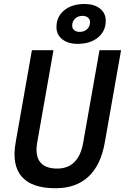

<svg xmlns="http://www.w3.org/2000/svg" viewBox="-20 -949 637 978"><path d="M263.2 9.8Q142.1 9.8 90.8 -49.1Q39.6 -107.9 59.6 -222.7L142.6 -693.4H252.4L169.4 -222.7Q158.2 -157.2 184.1 -123.8Q210 -90.3 271.5 -90.3Q326.2 -90.3 359.4 -123.8Q392.6 -157.2 403.8 -222.7L486.8 -693.4H596.7L513.7 -222.7Q493.2 -106.9 429.9 -48.6Q366.7 9.8 263.2 9.8ZM375 -725.6Q326.7 -725.6 297.1 -749Q267.6 -772.5 267.6 -810.5Q267.6 -864.3 307.1 -896.5Q346.7 -928.7 411.1 -928.7Q459.5 -928.7 489 -905.5Q518.6 -882.3 518.6 -843.8Q518.6 -790.5 479.2 -758.1Q439.9 -725.6 375 -725.6ZM385.7 -786.6Q409.2 -786.6 423.8 -800.5Q438.5 -814.5 438.5 -836.9Q438.5 -850.6 428 -859.4Q417.5 -868.2 400.4 -868.2Q377 -868.2 362.3 -854.2Q347.7 -840.3 347.7 -817.4Q347.7 -803.7 358.2 -795.2Q368.7 -786.6 385.7 -786.6Z"/></svg>

Font: Cascadia Mono Medium
Style: Italic
Weight: 500
Italic angle: -10°
Monospace: yes
Designer: Aaron Bell
Foundry: Saja Typeworks
Version: Version 2407.024